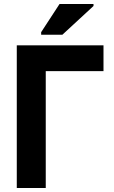

<svg xmlns="http://www.w3.org/2000/svg" viewBox="-20 -941 570 961"><path d="M186 -767H292L448 -911V-921H278L186 -780ZM64 0H209V-585H498V-714H64Z"/></svg>

Font: Noto Sans Mono Condensed ExtraBold
Style: Regular
Weight: 800
Width: 3
Designer: Monotype Design Team
Foundry: Monotype Imaging Inc.
Version: Version 2.014